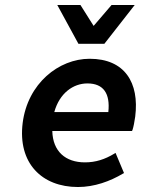

<svg xmlns="http://www.w3.org/2000/svg" viewBox="-20 -739 567 771"><path d="M293 12C359 12 422 -11 474 -42L478 -44L444 -125L439 -122C401 -99 364 -87 321 -87C243 -87 192 -131 190 -213H510L512 -217C516 -229 520 -249 523 -271C540 -407 481 -503 340 -503C216 -503 91 -404 71 -245C51 -84 148 12 293 12ZM331 -404C396 -404 423 -363 415 -289H198C219 -365 274 -404 331 -404ZM399 -563 521 -719H428L356 -635L303 -719H210L295 -563Z"/></svg>

Font: Falling Sky
Style: MedObl
Weight: 500
Designer: Paul D. Hunt
Foundry: Adobe Systems Incorporated
Version: Version 1.02